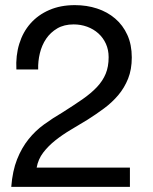

<svg xmlns="http://www.w3.org/2000/svg" viewBox="-20 -729 597 749"><path d="M43.9 -458Q41 -512.2 55.2 -558.1Q69.3 -604 98.9 -637.5Q128.4 -670.9 172.1 -689.9Q215.8 -709 272 -709Q318.4 -709 358.6 -695.8Q398.9 -682.6 429.2 -656.7Q459.5 -630.9 476.8 -592.8Q494.1 -554.7 494.1 -504.9Q494.1 -458 479.7 -422.1Q465.3 -386.2 441.2 -357.7Q417 -329.1 386 -306.2Q355 -283.2 321.8 -262.2Q289.1 -242.2 256.1 -222.7Q223.1 -203.1 195.6 -181.2Q168 -159.2 148.4 -133.5Q128.9 -107.9 123 -75.2H486.8V0H23.9Q28.8 -62.5 46.6 -107.4Q64.5 -152.3 91.1 -185.5Q117.7 -218.8 151.6 -243.4Q185.5 -268.1 223.1 -290Q268.1 -318.4 301.8 -341.8Q335.4 -365.2 358.2 -389.4Q380.9 -413.6 392.3 -441.2Q403.8 -468.8 403.8 -505.9Q403.8 -534.7 393.1 -558.3Q382.3 -582 363.5 -598.9Q344.7 -615.7 319.8 -624.8Q294.9 -633.8 267.1 -633.8Q230 -633.8 203.4 -618.2Q176.8 -602.5 159.9 -577.6Q143.1 -552.7 135.5 -521.2Q127.9 -489.7 128.9 -458Z"/></svg>

Font: XB Khoramshahr
Style: Regular
Weight: 400
Designer: Behnam
Foundry: Irmug
Version: Version 8.005 2009